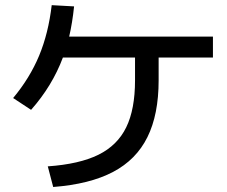

<svg xmlns="http://www.w3.org/2000/svg" viewBox="-20 -749 904 763"><path d="M516.6 -429.7V-520.5H230Q187.5 -407.2 103.5 -312.5L32.2 -359.4Q98.6 -439 135.5 -527.8Q172.4 -616.7 185.5 -728.5L274.4 -723.6Q267.6 -658.2 254.9 -603.5H826.2V-520.5H610.4V-429.7Q610.4 -293.9 565.9 -204.1Q521.5 -114.3 429.2 -65.7Q336.9 -17.1 191.4 -5.9L169.9 -87.9Q295.4 -96.7 371.1 -134Q446.8 -171.4 481.7 -243.2Q516.6 -314.9 516.6 -429.7Z"/></svg>

Font: Pretendard GOV Medium
Style: Regular
Weight: 500
Designer: Base glyphs from Inter by Rasmus Andersson; Hangeul glyphs from Noto Sans CJK(Source Han Sans) by Jang Soo-young and Kan
Foundry: Kil Hyung-jin
Version: Version 1.309